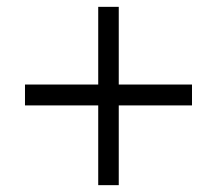

<svg xmlns="http://www.w3.org/2000/svg" viewBox="-20 -657 635 561"><path d="M327 -349V-116H267V-349H53V-410H267V-637H327V-410H541V-349Z"/></svg>

Font: BLUETTI 2.0 Extralight
Style: Roman
Weight: 200
Designer: Stijn de Vries
Foundry: tokotype
Version: Version 2.005;October 31, 2023;FontCreator 14.0.0.2814 64-bi